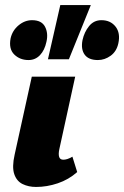

<svg xmlns="http://www.w3.org/2000/svg" viewBox="-20 -731 492 761"><path d="M123 10Q93 10 69.5 -1.5Q46 -13 36.5 -41Q27 -69 38 -118L106 -427H278L215 -139Q211 -120 214.5 -109Q218 -98 231 -98Q238 -98 246.5 -100.5Q255 -103 267 -110L286 -49Q252 -19 209 -4.5Q166 10 123 10ZM170 -496 219 -711H340L253 -496ZM93 -493Q59 -493 36.5 -515Q14 -537 22 -579Q29 -610 53.5 -630.5Q78 -651 107 -651Q145 -651 158.5 -625Q172 -599 164 -565Q157 -532 138.5 -512.5Q120 -493 93 -493ZM368 -493Q331 -493 315.5 -514.5Q300 -536 307 -572Q314 -604 333 -627.5Q352 -651 382 -651Q418 -651 438 -625.5Q458 -600 449 -559Q442 -527 418.5 -510Q395 -493 368 -493Z"/></svg>

Font: Ysabeau Infant Black
Style: Italic
Weight: 900
Italic angle: -12°
Designer: Christian Thalmann (Catharsis Fonts)
Version: Version 2.001;gftools[0.9.30]; featfreeze: ss01,ss02,lnum